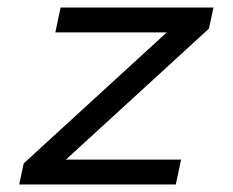

<svg xmlns="http://www.w3.org/2000/svg" viewBox="-20 -490 620 510"><path d="M31 0 43 -56 423 -404H127L141 -470H547L535 -414L155 -66H461L447 0Z"/></svg>

Font: Sometype Mono
Style: Italic
Weight: 400
Italic angle: -12°
Monospace: yes
Designer: Ryoichi Tsunekawa
Foundry: Dharma Type
Version: Version 1.000; ttfautohint (v1.8.3)